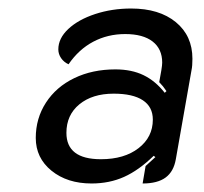

<svg xmlns="http://www.w3.org/2000/svg" viewBox="-20 -729 480 451"><path d="M64 -405Q64 -451 88 -488Q112 -525 154.5 -545.5Q197 -566 251 -566Q289 -566 317 -552.5Q345 -539 367 -511L371 -515Q363 -527 354 -536L359 -564Q361 -576 361 -582Q361 -614 338.5 -631.5Q316 -649 274 -649Q233 -649 199 -631Q165 -613 141 -578Q130 -583 123.5 -592.5Q117 -602 117 -613Q117 -639 140.5 -661Q164 -683 203.5 -696Q243 -709 288 -709Q354 -709 393 -677Q432 -645 432 -591Q432 -574 430 -565L393 -355Q388 -326 369 -312Q350 -298 315 -298L322 -339L345 -360L341 -363Q306 -329 271.5 -313.5Q237 -298 195 -298Q138 -298 101 -328Q64 -358 64 -405ZM339 -448Q339 -478 315.5 -493.5Q292 -509 247 -509Q197 -509 166.5 -484Q136 -459 136 -417Q136 -355 217 -355Q272 -355 305.5 -381Q339 -407 339 -448Z"/></svg>

Font: K2D
Style: Italic
Weight: 400
Italic angle: -10°
Designer: Katatrad Aksorn Co.,Ltd.
Foundry: Cadson Demak Co.,Ltd.
Version: Version 1.000; ttfautohint (v1.6)